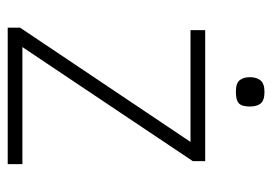

<svg xmlns="http://www.w3.org/2000/svg" viewBox="-124 -582 706 498"><g transform="rotate(90 229.0 -333.0)"><path d="M51.8 0V-32.2L348.1 -474.1H58.1V-512.2H397.9V-480L102.1 -38.1H405.8V0ZM256.3 -627.9Q256.3 -607.4 248 -599.6Q239.7 -591.8 218.3 -591.8Q195.3 -591.8 187.7 -602.1Q180.2 -612.3 180.2 -627.9Q180.2 -646 188.7 -656Q197.3 -666 218.3 -666Q240.2 -666 248.3 -656.2Q256.3 -646.5 256.3 -627.9Z"/></g></svg>

Font: Clear Sans Thin
Style: Regular
Weight: 250
Foundry: Intel Corporation
Version: Version 1.00